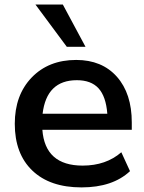

<svg xmlns="http://www.w3.org/2000/svg" viewBox="-20 -813 634 843"><path d="M337.9 9.8Q199.2 9.8 122.1 -64Q44.9 -137.7 44.9 -269.5Q44.9 -395.5 119.1 -472.7Q193.4 -549.8 314.5 -549.8Q427.7 -549.8 493.2 -476.1Q558.6 -402.3 558.6 -275.4V-243.2H166Q177.7 -85.9 342.8 -85.9Q445.3 -85.9 512.7 -144.5L550.8 -61.5Q474.6 9.8 337.9 9.8ZM135.7 -793H255.9L355.5 -607.4H273.4ZM167 -313.5H451.2Q445.3 -389.6 412.6 -425.3Q379.9 -460.9 317.4 -460.9Q184.6 -460.9 167 -313.5Z"/></svg>

Font: Min Sans SemiBold
Style: Regular
Weight: 600
Designer: Jinseong-Kim, NotoSansCJK, Nunito
Foundry: Jinseong-Kim
Version: Version 1.400;Glyphs 3.1.2 (3151)